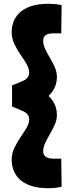

<svg xmlns="http://www.w3.org/2000/svg" viewBox="-20 -840 374 1019"><path d="M132 -371Q174 -371 208 -352Q242 -333 262 -301.5Q282 -270 282 -230Q282 -204 271 -179Q260 -154 245.5 -129.5Q231 -105 220 -81.5Q209 -58 209 -36Q209 -19 222 -8.5Q235 2 262 2H305L307 151Q286 156 269.5 157.5Q253 159 239 159Q182 159 144 146Q106 133 83.5 111Q61 89 51.5 62.5Q42 36 42 8Q42 -25 56 -54.5Q70 -84 88.5 -111Q107 -138 121 -161.5Q135 -185 135 -208Q135 -223 126 -233.5Q117 -244 98 -252L44 -275V-387L98 -409Q117 -417 126 -428Q135 -439 135 -454Q135 -476 121 -500Q107 -524 88.5 -550.5Q70 -577 56 -607Q42 -637 42 -670Q42 -698 51.5 -724Q61 -750 83.5 -772Q106 -794 144 -807Q182 -820 239 -820Q253 -820 269.5 -818.5Q286 -817 307 -813L305 -663H262Q235 -663 222 -653Q209 -643 209 -625Q209 -603 220 -579.5Q231 -556 245.5 -532Q260 -508 271 -483Q282 -458 282 -431Q282 -392 262 -360Q242 -328 208 -309Q174 -290 132 -290Z"/></svg>

Font: Gabarito ExtraBold
Style: Regular
Weight: 800
Designer: Leandro Assis / Alvaro Franca / Felipe Casaprima
Foundry: Naipe Foundry
Version: Version 1.000